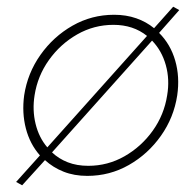

<svg xmlns="http://www.w3.org/2000/svg" viewBox="-20 -514 569 572"><path d="M433 -393Q462 -363 474 -320Q486 -277 478 -230Q469 -172 435 -124.5Q401 -77 351 -48.5Q301 -20 243 -20Q209 -20 182 -30.5Q155 -41 135 -60ZM83 -230Q92 -288 126 -335.5Q160 -383 210 -411.5Q260 -440 318 -440Q377 -440 418 -407L121 -75Q96 -104 86 -145Q76 -186 83 -230ZM496 -494 439 -430Q416 -449 386 -459.5Q356 -470 320 -470Q253 -470 196 -437.5Q139 -405 100.5 -350.5Q62 -296 52 -230Q45 -178 57 -131.5Q69 -85 99 -51L28 28L46 38L114 -37Q138 -15 169.5 -2.5Q201 10 240 10Q307 10 364 -22.5Q421 -55 459.5 -109.5Q498 -164 508 -230Q516 -285 502 -333.5Q488 -382 454 -416L514 -484Z"/></svg>

Font: Jost* 200 Thin Italic
Style: Italic
Weight: 200
Italic angle: -10°
Version: Version 3.200; ttfautohint (v0.97) -l 8 -r 50 -G 200 -x 14 -